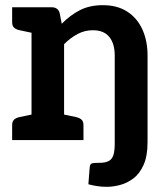

<svg xmlns="http://www.w3.org/2000/svg" viewBox="-20 -542 608 743"><path d="M102 0V-514H179Q205 -514 211 -491L219 -450Q251 -483 289 -502.5Q327 -522 378 -522Q434 -522 472.5 -497Q511 -472 531 -428Q551 -384 551 -327V0H424V-327Q424 -373 403 -399Q382 -425 339 -425Q308 -425 280.5 -410.5Q253 -396 228 -371V0ZM394 181Q373 181 354.5 178Q336 175 322 171L327 107Q328 93 335 90.5Q342 88 366 88Q387 88 400 81.5Q413 75 418.5 59Q424 43 424 13V-73H551V8Q551 62 535.5 96.5Q520 131 495.5 149Q471 167 444 174Q417 181 394 181ZM27 0V-58Q27 -72 34.5 -79Q42 -86 56 -89L113 -101L126 0ZM204 0 217 -101 274 -89Q288 -86 295.5 -79Q303 -72 303 -58V0ZM126 -514 113 -413 56 -425Q42 -428 34.5 -435Q27 -442 27 -456V-514Z"/></svg>

Font: Aleo
Style: Bold
Weight: 700
Designer: Alessio Laiso
Foundry: Alessio Laiso
Version: Version 2.001;gftools[0.9.29]